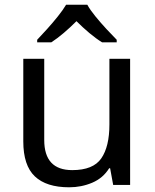

<svg xmlns="http://www.w3.org/2000/svg" viewBox="-20 -786 658 816"><path d="M533 -536V0H461L448 -71H444Q418 -29 372 -9.5Q326 10 274 10Q177 10 128 -36.5Q79 -83 79 -185V-536H168V-191Q168 -63 287 -63Q376 -63 410.5 -113Q445 -163 445 -257V-536ZM138 -606V-617Q157 -637 180.5 -663Q204 -689 226 -716.5Q248 -744 261 -766H351Q363 -744 385.5 -716.5Q408 -689 432.5 -662.5Q457 -636 476 -617V-606H414Q388 -622 360 -645.5Q332 -669 305 -696Q278 -669 251 -646Q224 -623 198 -606Z"/></svg>

Font: Noto Sans Coptic
Style: Regular
Weight: 400
Designer: Monotype Design Team, Denis Moyogo Jacquerye
Foundry: Monotype Imaging Inc.
Version: Version 2.002; ttfautohint (v1.8.4.7-5d5b)